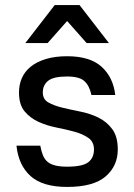

<svg xmlns="http://www.w3.org/2000/svg" viewBox="-20 -730 530 758"><path d="M245 8Q148 8 100.5 -35Q53 -78 45 -155H139Q143 -133 149.5 -117Q156 -101 168 -91Q180 -81 199 -76.5Q218 -72 245 -72Q306 -72 328.5 -89.5Q351 -107 351 -140Q351 -170 329 -185.5Q307 -201 274 -210Q241 -219 203 -226.5Q165 -234 132 -249Q99 -264 77 -290.5Q55 -317 55 -365Q55 -396 66.5 -422Q78 -448 101.5 -467Q125 -486 161 -497Q197 -508 245 -508Q335 -508 381 -466.5Q427 -425 435 -355H341Q333 -392 313 -410Q293 -428 245 -428Q191 -428 170 -411Q149 -394 149 -365Q149 -338 171 -325.5Q193 -313 226 -305Q259 -297 297 -289.5Q335 -282 368 -266Q401 -250 423 -220.5Q445 -191 445 -140Q445 -75 397 -33.5Q349 8 245 8ZM245 -647 168 -560H80L196 -710H294L410 -560H322Z"/></svg>

Font: PT Root UI Web Medium
Style: Regular
Weight: 500
Designer: Vitaly Kuzmin
Foundry: ParaType Ltd.
Version: Version 1.001W